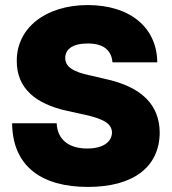

<svg xmlns="http://www.w3.org/2000/svg" viewBox="-20 -737 686 766"><path d="M428.7 -488.3H607.4C606.4 -626 500 -716.8 330.1 -716.8C164.1 -716.8 45.9 -627 46.9 -493.2C46.9 -383.8 123 -322.3 247.1 -294.9L318.4 -279.3C397.5 -261.7 425.8 -242.2 426.8 -208C425.8 -170.9 391.6 -144.5 328.1 -144.5C254.9 -144.5 209 -179.7 206.1 -245.1H28.3C30.3 -71.3 148.4 8.8 331.1 8.8C509.8 8.8 616.2 -69.3 617.2 -208C616.2 -316.4 548.8 -390.6 396.5 -422.9L337.9 -436.5C272.5 -450.2 239.3 -470.7 240.2 -506.8C241.2 -540 268.6 -563.5 330.1 -563.5C393.6 -563.5 424.8 -536.1 428.7 -488.3Z"/></svg>

Font: Pretendard Black
Style: Regular
Weight: 900
Designer: Base glyphs from Inter by Rasmus Andersson; Hangeul glyphs from Noto Sans CJK(Source Han Sans) by Jang Soo-young and Kan
Foundry: Kil Hyung-jin
Version: Version 1.309;Glyphs 3.2 (3225)